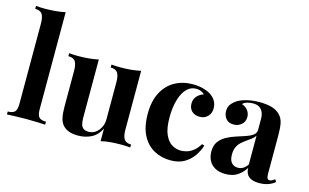

<svg xmlns="http://www.w3.org/2000/svg" viewBox="-95 -1044 2120 1319"><g transform="rotate(15 965.5 -384.5)"><path d="M228 -783V-93Q228 -51 242.5 -36Q257 -21 292 -21V0Q273 -1 235 -2.5Q197 -4 158 -4Q119 -4 79.5 -2.5Q40 -1 20 0V-21Q55 -21 69.5 -36Q84 -51 84 -93V-663Q84 -708 70.5 -729.5Q57 -751 20 -751V-772Q52 -769 82 -769Q123 -769 160 -772.5Q197 -776 228 -783Z M833 -528V-109Q833 -64 847 -42.5Q861 -21 897 -21V0Q866 -3 835 -3Q793 -3 757 0Q721 3 689 11V-79Q665 -29 622.5 -7.5Q580 14 528 14Q486 14 460 3Q434 -8 419 -25Q402 -44 395 -75Q388 -106 388 -155V-408Q388 -453 374.5 -474.5Q361 -496 324 -496V-517Q356 -514 386 -514Q428 -514 464.5 -517.5Q501 -521 532 -528V-114Q532 -89 536.5 -70Q541 -51 554 -40.5Q567 -30 592 -30Q619 -30 640.5 -45Q662 -60 675.5 -86.5Q689 -113 689 -146V-408Q689 -453 675.5 -474.5Q662 -496 625 -496V-517Q657 -514 687 -514Q729 -514 765.5 -517.5Q802 -521 833 -528Z M1201 -531Q1240 -531 1272.5 -522.5Q1305 -514 1326 -501Q1352 -485 1366.5 -461.5Q1381 -438 1381 -407Q1381 -372 1359 -349.5Q1337 -327 1302 -327Q1267 -327 1246 -347Q1225 -367 1225 -401Q1225 -433 1245 -454.5Q1265 -476 1291 -483Q1283 -493 1267 -500Q1251 -507 1231 -507Q1200 -507 1176.5 -489Q1153 -471 1137 -439Q1121 -407 1112.5 -364Q1104 -321 1104 -270Q1104 -193 1123.5 -149Q1143 -105 1173.5 -87Q1204 -69 1237 -69Q1256 -69 1278.5 -75Q1301 -81 1324.5 -99Q1348 -117 1368 -150L1385 -144Q1374 -107 1349 -70Q1324 -33 1284 -9.5Q1244 14 1186 14Q1121 14 1068.5 -14.5Q1016 -43 984.5 -102.5Q953 -162 953 -256Q953 -346 985.5 -407.5Q1018 -469 1074 -500Q1130 -531 1201 -531Z M1575 7Q1530 7 1500 -10Q1470 -27 1456 -55.5Q1442 -84 1442 -118Q1442 -161 1461.5 -188Q1481 -215 1512 -232Q1543 -249 1577.5 -260Q1612 -271 1643.5 -281.5Q1675 -292 1694.5 -306.5Q1714 -321 1714 -344V-422Q1714 -448 1705.5 -468.5Q1697 -489 1679.5 -500Q1662 -511 1634 -511Q1614 -511 1594 -505.5Q1574 -500 1561 -487Q1589 -477 1604.5 -456.5Q1620 -436 1620 -410Q1620 -376 1596.5 -356Q1573 -336 1541 -336Q1505 -336 1486.5 -358.5Q1468 -381 1468 -413Q1468 -442 1482.5 -461Q1497 -480 1523 -497Q1551 -513 1590.5 -522Q1630 -531 1676 -531Q1722 -531 1759 -521.5Q1796 -512 1821 -487Q1844 -464 1851 -430.5Q1858 -397 1858 -346V-74Q1858 -49 1863 -39.5Q1868 -30 1880 -30Q1889 -30 1897.5 -35Q1906 -40 1916 -47L1926 -30Q1905 -12 1877.5 -2.5Q1850 7 1816 7Q1779 7 1757 -3.5Q1735 -14 1725.5 -32Q1716 -50 1716 -74Q1692 -36 1658 -14.5Q1624 7 1575 7ZM1646 -57Q1666 -57 1682.5 -66.5Q1699 -76 1714 -98V-303Q1705 -288 1689 -276Q1673 -264 1655 -251.5Q1637 -239 1620.5 -224Q1604 -209 1594 -187Q1584 -165 1584 -134Q1584 -95 1601 -76Q1618 -57 1646 -57Z"/></g></svg>

Font: Playfair Display
Style: Bold
Weight: 700
Designer: Claus Eggers Sørensen
Foundry: Claus Eggers Sørensen
Version: Version 1.203